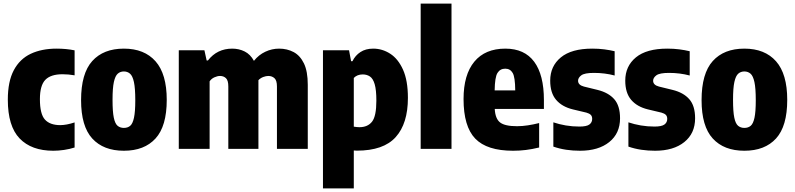

<svg xmlns="http://www.w3.org/2000/svg" viewBox="-20 -828 4422 1068"><path d="M276.5 10.5Q155 10.5 89.2 -57.8Q23.5 -126 23.5 -273.5Q23.5 -375 56.8 -437.5Q90 -500 151 -528.8Q212 -557.5 295 -557.5Q348 -557.5 395 -548V-409Q361 -415 328 -415Q262 -415 232 -383.8Q202 -352.5 202 -276.5Q202 -193.5 230 -162.8Q258 -132 315 -132Q349.5 -132 395 -147V-7.5Q367 1.5 336 6Q305 10.5 276.5 10.5Z M669 10.5Q555.5 10.5 493.2 -57.5Q431 -125.5 431 -271Q431 -419.5 493.2 -488.5Q555.5 -557.5 669 -557.5Q783 -557.5 845.2 -487Q907.5 -416.5 907.5 -272.5Q907.5 -126 845.2 -57.8Q783 10.5 669 10.5ZM669 -116.5Q690 -116.5 704 -128Q718 -139.5 725.2 -172.8Q732.5 -206 732.5 -270.5Q732.5 -337 725 -371.5Q717.5 -406 703.2 -418.2Q689 -430.5 669 -430.5Q649 -430.5 635 -418.2Q621 -406 613.5 -372.2Q606 -338.5 606 -273Q606 -207 613 -173.5Q620 -140 634.2 -128.2Q648.5 -116.5 669 -116.5Z M974.5 0V-548.5H1117L1129.5 -491.5H1136.5Q1187.5 -557.5 1272 -557.5Q1309 -557.5 1340.8 -541.8Q1372.5 -526 1392.5 -489.5Q1419 -523 1455.8 -540.2Q1492.5 -557.5 1532.5 -557.5Q1577.5 -557.5 1613.5 -538.2Q1649.5 -519 1670.8 -475Q1692 -431 1692 -356.5V0H1520.5V-347Q1520.5 -380.5 1506.8 -393Q1493 -405.5 1472.5 -405.5Q1460 -405.5 1444.5 -399.8Q1429 -394 1417.5 -382Q1417.5 -374.5 1417.5 -367V0H1250V-347Q1250 -380.5 1237 -393Q1224 -405.5 1204 -405.5Q1189.5 -405.5 1172.8 -398Q1156 -390.5 1146 -375.5V0Z M1776.5 220V-548.5H1921.5L1933 -487.5H1940.5Q1956 -519.5 1985 -538.5Q2014 -557.5 2056 -557.5Q2106.5 -557.5 2150.5 -529.2Q2194.5 -501 2221.8 -440.5Q2249 -380 2249 -283.5Q2249 -141 2181.2 -65.5Q2113.5 10 1965 10Q1957.5 10 1948 9V220ZM1979 -120.5Q2025.5 -120.5 2049.5 -151.2Q2073.5 -182 2073.5 -268Q2073.5 -328 2064.2 -359.5Q2055 -391 2037.8 -402.5Q2020.5 -414 1998 -414Q1967 -414 1948 -394.5V-123.5Q1966 -120.5 1979 -120.5Z M2320 0V-808H2491.5V0Z M2834 10.5Q2688.5 10.5 2623.5 -57Q2558.5 -124.5 2558.5 -277Q2558.5 -412.5 2618.5 -485Q2678.5 -557.5 2791 -557.5Q2897.5 -557.5 2951.5 -484.5Q3005.5 -411.5 3005.5 -271.5V-222H2732Q2735 -167.5 2761.8 -146.8Q2788.5 -126 2856 -126Q2885.5 -126 2916.2 -130.8Q2947 -135.5 2979 -143.5V-7.5Q2939.5 2 2905.2 6.2Q2871 10.5 2834 10.5ZM2790.5 -446Q2762 -446 2747.2 -422.2Q2732.5 -398.5 2731.5 -325H2846Q2845.5 -398.5 2831.8 -422.2Q2818 -446 2790.5 -446Z M3206.5 10.5Q3166.5 10.5 3129.5 5Q3092.5 -0.5 3058 -12.5V-147.5Q3090.5 -136.5 3127.2 -130.2Q3164 -124 3203 -124Q3243 -124 3258.5 -135.5Q3274 -147 3274 -166.5Q3274 -181.5 3266 -189.2Q3258 -197 3242 -201.5L3166.5 -219.5Q3106.5 -234 3073.5 -272.5Q3040.5 -311 3040.5 -379.5Q3040.5 -460 3099.8 -508.8Q3159 -557.5 3274.5 -557.5Q3310 -557.5 3341 -553.5Q3372 -549.5 3399 -543V-408Q3344.5 -422.5 3284 -422.5Q3231.5 -422.5 3213.5 -409Q3195.5 -395.5 3195.5 -379Q3195.5 -355 3228 -346.5L3303.5 -328Q3364.5 -313 3396.8 -276.2Q3429 -239.5 3429 -170Q3429 -86 3369 -37.8Q3309 10.5 3206.5 10.5Z M3624 10.5Q3584 10.5 3547 5Q3510 -0.5 3475.5 -12.5V-147.5Q3508 -136.5 3544.8 -130.2Q3581.5 -124 3620.5 -124Q3660.5 -124 3676 -135.5Q3691.5 -147 3691.5 -166.5Q3691.5 -181.5 3683.5 -189.2Q3675.5 -197 3659.5 -201.5L3584 -219.5Q3524 -234 3491 -272.5Q3458 -311 3458 -379.5Q3458 -460 3517.2 -508.8Q3576.5 -557.5 3692 -557.5Q3727.5 -557.5 3758.5 -553.5Q3789.5 -549.5 3816.5 -543V-408Q3762 -422.5 3701.5 -422.5Q3649 -422.5 3631 -409Q3613 -395.5 3613 -379Q3613 -355 3645.5 -346.5L3721 -328Q3782 -313 3814.2 -276.2Q3846.5 -239.5 3846.5 -170Q3846.5 -86 3786.5 -37.8Q3726.5 10.5 3624 10.5Z M4120.5 10.5Q4007 10.5 3944.8 -57.5Q3882.5 -125.5 3882.5 -271Q3882.5 -419.5 3944.8 -488.5Q4007 -557.5 4120.5 -557.5Q4234.5 -557.5 4296.8 -487Q4359 -416.5 4359 -272.5Q4359 -126 4296.8 -57.8Q4234.5 10.5 4120.5 10.5ZM4120.5 -116.5Q4141.5 -116.5 4155.5 -128Q4169.5 -139.5 4176.8 -172.8Q4184 -206 4184 -270.5Q4184 -337 4176.5 -371.5Q4169 -406 4154.8 -418.2Q4140.5 -430.5 4120.5 -430.5Q4100.5 -430.5 4086.5 -418.2Q4072.5 -406 4065 -372.2Q4057.5 -338.5 4057.5 -273Q4057.5 -207 4064.5 -173.5Q4071.5 -140 4085.8 -128.2Q4100 -116.5 4120.5 -116.5Z"/></svg>

Font: Encode Sans Condensed Condensed ExtraBold
Style: Regular
Weight: 800
Width: 3
Designer: Multiple Designers
Foundry: Impallari Type
Version: Version 3.000; ttfautohint (v1.8.3) -l 8 -r 50 -G 200 -x 14 